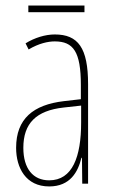

<svg xmlns="http://www.w3.org/2000/svg" viewBox="-20 -661 406 691"><path d="M284 -641H82V-617H284ZM177 -537C143 -537 104 -525 72 -505L83 -483C120 -505 153 -512 177 -512C244 -512 271 -475 271 -355V-304L210 -297C100 -284 38 -234 38 -129C38 -57 73 10 157 10C233 10 261 -43 273 -93H275L276 0H297V-358C297 -489 261 -537 177 -537ZM209 -274 272 -281V-220C272 -97 241 -12 157 -12C99 -12 64 -54 64 -129C64 -217 110 -263 209 -274Z"/></svg>

Font: Noto Sans Armenian ExtraCondensed Thin
Style: Regular
Weight: 100
Width: 2
Designer: Monotype Design Team
Foundry: Monotype Imaging Inc.
Version: Version 2.008